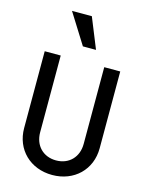

<svg xmlns="http://www.w3.org/2000/svg" viewBox="-142 -1063 884 1159"><g transform="rotate(15 300.0 -484.0)"><path d="M536 -700H436V-220C436 -138 381 -81 300 -81C219 -81 164 -138 164 -220V-700H64V-220C64 -86 163 10 300 10C437 10 536 -86 536 -220ZM361 -788 284 -978H160L279 -788Z"/></g></svg>

Font: CommitMono
Style: 500Regular
Weight: 500
Monospace: yes
Designer: Eigil Nikolajsen
Foundry: Eigil Nikolajsen
Version: Version 1.143